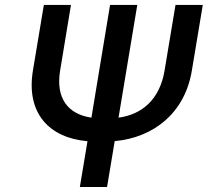

<svg xmlns="http://www.w3.org/2000/svg" viewBox="-20 -747 835 767"><path d="M681.1 -727.3 637.4 -465.2C618.3 -349.4 546.9 -289.4 453.5 -277L528.4 -727.3H419.7L345.2 -277C251.8 -290.5 201.7 -354.4 220.2 -465.2L263.5 -727.3H155.2L111.5 -465.2C83.5 -294.7 176.5 -196 329.5 -182.9L299 0H407.7L438.2 -183.2C594.5 -197.4 718.8 -296.2 746.4 -465.2L790.1 -727.3Z"/></svg>

Font: Magic Ui Pro Medium
Style: Italic
Weight: 500
Italic angle: -9.39999°
Designer: Stefan Endress, Andreas Faust
Version: Version 1.000;FEAKit 1.0